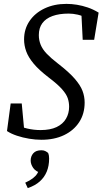

<svg xmlns="http://www.w3.org/2000/svg" viewBox="-20 -705 534 989"><path d="M16 -30 35 -172H92L105 -32L57 -67Q86 -51 120 -43Q154 -35 189 -35Q239 -35 271.5 -50.5Q304 -66 320 -93.5Q336 -121 336 -155Q336 -178 329 -199Q322 -220 299.5 -245.5Q277 -271 232 -305Q181 -344 153.5 -377Q126 -410 115 -440.5Q104 -471 104 -502Q104 -555 132 -596.5Q160 -638 209.5 -661.5Q259 -685 322 -685Q349 -685 376.5 -680.5Q404 -676 432 -666.5Q460 -657 488 -640L465 -500H406L399 -640L442 -605Q405 -624 380.5 -629.5Q356 -635 334 -635Q285 -635 250.5 -622.5Q216 -610 198 -585.5Q180 -561 180 -524Q180 -498 189.5 -474.5Q199 -451 221 -428Q243 -405 278 -378Q335 -334 364.5 -300Q394 -266 405 -237Q416 -208 416 -177Q416 -119 388 -76Q360 -33 310 -9Q260 15 193 15Q163 15 130 9.5Q97 4 67 -6Q37 -16 16 -30ZM233 112Q233 149 221 178.5Q209 208 185 229.5Q161 251 123 264L110 236Q134 225 149 213.5Q164 202 172 189Q180 176 184 163L194 187Q164 179 151 160Q138 141 138 122Q138 100 151.5 84.5Q165 69 193 69Q205 69 213 73Q221 77 228 83Q231 91 232 97.5Q233 104 233 112Z"/></svg>

Font: Source Serif 4
Style: Italic
Weight: 400
Italic angle: -12°
Designer: Frank Grießhammer
Foundry: Adobe Systems Incorporated
Version: Version 4.004;hotconv 1.0.116;makeotfexe 2.5.65601